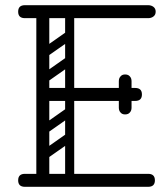

<svg xmlns="http://www.w3.org/2000/svg" viewBox="-20 -720 645 740"><path d="M145 0Q120 0 120 -36V-674Q120 -700 145 -700Q170 -700 170 -674V-26Q170 0 145 0ZM76 0Q50 0 50 -25Q50 -50 76 -50H551Q577 -50 577 -25Q577 0 551 0ZM156 -331Q130 -331 130 -356Q130 -381 156 -381H501Q527 -381 527 -356Q527 -331 501 -331ZM76 -650Q50 -650 50 -675Q50 -700 76 -700H551Q563 -700 571.5 -693.5Q580 -687 580 -675Q580 -663 571.5 -656.5Q563 -650 551 -650ZM462 -279Q451 -279 445 -286Q438 -293 438 -305V-354Q438 -366 444 -373Q451 -380 462 -380Q474 -380 481 -373Q487 -366 487 -354V-305Q487 -293 480 -286Q474 -279 462 -279ZM462 -433Q474 -433 480 -426Q487 -419 487 -407V-358Q487 -347 481 -339Q474 -332 462 -332Q451 -332 444 -339Q438 -347 438 -358V-407Q438 -419 445 -426Q451 -433 462 -433ZM260 -496Q265 -489 263.5 -482Q262 -475 257 -471L163 -405Q150 -396 140 -409Q129 -425 143 -434L237 -500Q250 -509 260 -496ZM260 -594Q265 -587 263.5 -580Q262 -573 257 -569L163 -503Q150 -494 140 -507Q129 -523 143 -532L237 -598Q250 -607 260 -594ZM153 -298Q135 -298 135 -316V-648Q135 -664 153 -664Q170 -664 170 -647V-315Q170 -298 153 -298ZM249 -298Q231 -298 231 -316V-648Q231 -664 249 -664Q266 -664 266 -647V-315Q266 -298 249 -298ZM260 -201Q265 -194 263.5 -187Q262 -180 257 -176L163 -110Q150 -101 140 -114Q129 -130 143 -139L237 -205Q250 -214 260 -201ZM260 -299Q265 -292 263.5 -285Q262 -278 257 -274L163 -208Q150 -199 140 -212Q129 -228 143 -237L237 -303Q250 -312 260 -299ZM153 -3Q135 -3 135 -21V-353Q135 -369 153 -369Q170 -369 170 -352V-20Q170 -3 153 -3ZM249 -3Q231 -3 231 -21V-353Q231 -369 249 -369Q266 -369 266 -352V-20Q266 -3 249 -3Z"/></svg>

Font: Agu Display
Style: Regular
Weight: 400
Designer: Oluwaseun Badejo
Version: Version 1.103